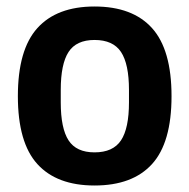

<svg xmlns="http://www.w3.org/2000/svg" viewBox="-20 -559 583 591"><path d="M271 12Q155 12 95 -54Q35 -120 35 -263Q35 -406 95 -472.5Q155 -539 271 -539Q388 -539 448 -472.5Q508 -406 508 -263Q508 -120 448 -54Q388 12 271 12ZM271 -90Q328 -90 352.5 -127Q377 -164 377 -244V-282Q377 -362 352.5 -399Q328 -436 271 -436Q215 -436 191 -399Q167 -362 167 -282V-244Q167 -164 191 -127Q215 -90 271 -90Z"/></svg>

Font: Archivo SemiCondensed
Style: Bold
Weight: 680
Width: 4
Designer: Hector Gatti
Foundry: Omnibus-Type
Version: Version 2.001; ttfautohint (v1.8.3)